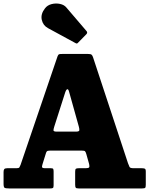

<svg xmlns="http://www.w3.org/2000/svg" viewBox="-20 -1058 838 1078"><path d="M0 -26.5V-92Q0 -103.5 4 -108.5Q8 -113.5 20.5 -113.5H73Q86 -113.5 89 -118.5Q92 -123.5 95.5 -132.5L303 -741.5Q307 -751.5 311 -753.2Q315 -755 329 -755H474.5Q489 -755 493.8 -751.2Q498.5 -747.5 502 -737.5L698.5 -142Q704 -128 707.2 -120.8Q710.5 -113.5 730.5 -113.5H775Q787.5 -113.5 793 -111Q798.5 -108.5 798.5 -95V-21Q798.5 -7 795 -3.5Q791.5 0 777.5 0H422Q408.5 0 405.2 -4.2Q402 -8.5 402 -22V-93.5Q402 -107 405.8 -110.2Q409.5 -113.5 422.5 -113.5H460.5Q477.5 -113.5 480.5 -118.5Q483.5 -123.5 480.5 -136.5L464.5 -193.5Q461 -205.5 457.2 -209Q453.5 -212.5 436.5 -212.5H269.5Q254.5 -212.5 248 -211Q241.5 -209.5 238 -198L218.5 -135.5Q214.5 -123.5 216.8 -118.5Q219 -113.5 231.5 -113.5H265Q276 -113.5 278.5 -109.8Q281 -106 281 -94.5V-18Q281 -5.5 277.2 -2.8Q273.5 0 262 0H31Q12 0 6 -3.5Q0 -7 0 -26.5ZM347 -542 284.5 -346.5Q281 -335.5 280.2 -327.2Q279.5 -319 298 -319H407Q425 -319 425.5 -327Q426 -335 422.5 -347.5L368 -542.5Q363.5 -559.5 357.2 -556.8Q351 -554 347 -542ZM404 -816 249.5 -900Q221.5 -915 214.5 -947Q207.5 -979 232.5 -1011Q246 -1029 269.8 -1035Q293.5 -1041 317 -1036Q340.5 -1031 353 -1015.5L465 -884.5Q473.5 -875.5 465.5 -866.5L419 -819Q415 -814.5 412.2 -813.8Q409.5 -813 404 -816Z"/></svg>

Font: Besley* Narrow Heavy
Style: Regular
Weight: 800
Width: 4
Designer: Owen Earl
Foundry: indestructible type*
Version: Version 3.000; ttfautohint (v1.8.3)